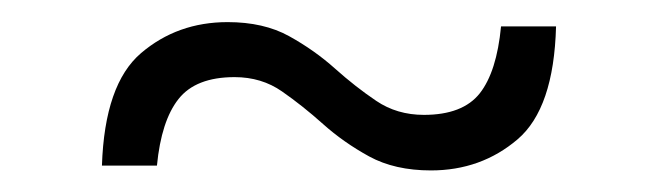

<svg xmlns="http://www.w3.org/2000/svg" viewBox="-20 -346 610 178"><path d="M74.5 -192.5Q77 -268 110.8 -296.8Q144.5 -325.5 191 -325.5Q224.5 -325.5 248 -312.5Q271.5 -299.5 290.5 -282.5Q309.5 -265.5 328.8 -252.5Q348 -239.5 373 -239.5Q409 -239.5 424.8 -259.5Q440.5 -279.5 444.5 -321.5H495.5Q493.5 -245.5 459.8 -216.8Q426 -188 379.5 -188Q346 -188 322.2 -201Q298.5 -214 279.5 -231Q260.5 -248 241.5 -261.2Q222.5 -274.5 197.5 -274.5Q161.5 -274.5 145.5 -254.2Q129.5 -234 125.5 -192.5Z"/></svg>

Font: Newsreader Caption Light
Style: Regular
Weight: 300
Designer: Hugues Gentile
Foundry: Production Type
Version: Version 1.001